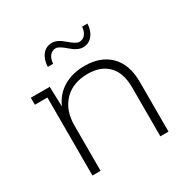

<svg xmlns="http://www.w3.org/2000/svg" viewBox="-161 -870 1010 1021"><g transform="rotate(-30 344.0 -359.5)"><path d="M290 -684Q267 -684 253 -666.5Q239 -649 237 -619H204Q206 -664 228 -691.5Q250 -719 287 -719Q319 -719 358 -684.5Q397 -650 416 -650Q439 -650 453 -667Q467 -684 469 -713H502Q500 -669 477.5 -642Q455 -615 419 -615Q387 -615 348 -649.5Q309 -684 290 -684ZM376 -526Q474 -526 531 -469Q588 -412 588 -305V0H538V-301Q538 -389 493.5 -435Q449 -481 369 -481Q277 -481 224 -426Q171 -371 171 -278V0H121V-479H44V-522H160L164 -399Q189 -459 244 -492.5Q299 -526 376 -526Z"/></g></svg>

Font: mBank Light
Style: Regular
Weight: 300
Designer: Julieta Ulanovsky
Foundry: Julieta Ulanovsky
Version: Version 7.200;PS 007.200;hotconv 1.0.88;makeotf.lib2.5.64775